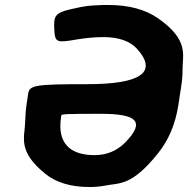

<svg xmlns="http://www.w3.org/2000/svg" viewBox="-20 -741 755 771"><path d="M395 -592C459 -592 504 -575 532 -543C615 -449 541 -403 331 -403C120 -403 98 -399 93 -364L87 -324C83 -299 82 -274 81 -251C80 -191 48 -135 162 -43C204 -9 262 10 340 10C362 10 383 8 404 4C460 -7 509 7 615 -126C656 -177 684 -241 696 -318L707 -390C711 -414 713 -437 713 -459C712 -518 742 -579 614 -668C565 -702 499 -721 415 -721C401 -721 386 -721 373 -720C338 -718 328 -719 260 -703C201 -689 195 -676 198 -622C201 -568 209 -569 291 -583C323 -588 358 -592 395 -592ZM225 -269 226 -277C227 -283 242 -284 385 -284C528 -284 567 -254 481 -167C450 -137 411 -118 360 -118C258 -118 210 -169 225 -269Z"/></svg>

Font: Asimov Print
Style: AIt
Weight: 500
Designer: Google
Version: Version 2.000980: 2014